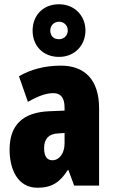

<svg xmlns="http://www.w3.org/2000/svg" viewBox="-20 -871 534 901"><path d="M257 -604C331 -604 381 -659 381 -728C381 -797 330 -851 257 -851C182 -851 133 -799 133 -727C133 -656 182 -604 257 -604ZM257 -687C230 -687 216 -704 216 -728C216 -752 234 -769 257 -769C280 -769 298 -752 298 -728C298 -704 280 -687 257 -687ZM266 -563C190 -563 123 -545 69 -513L111 -393C160 -421 198 -434 230 -434C266 -434 283 -411 283 -366V-352L211 -349C90 -344 25 -287 25 -169C25 -79 61 10 156 10C225 10 262 -17 298 -73H301L328 0H445V-363C445 -498 376 -563 266 -563ZM253 -245 283 -247V-198C283 -151 258 -119 226 -119C200 -119 187 -138 187 -176C187 -220 209 -243 253 -245Z"/></svg>

Font: Noto Sans Oriya ExtCond Blk
Style: Regular
Weight: 900
Width: 2
Designer: Amélie Bonet and Sol Matas
Foundry: Google LLC
Version: Version 2.006